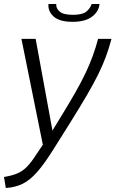

<svg xmlns="http://www.w3.org/2000/svg" viewBox="-56 -715 577 959"><path d="M-36 169Q6 162 32 150.5Q58 139 79 117.5Q100 96 125 57L158 8L51 -521H122L206 -63L247 -130Q290 -200 320.5 -253.5Q351 -307 371.5 -350.5Q392 -394 407 -435Q422 -476 434 -521H501Q488 -473 472.5 -431Q457 -389 434.5 -343.5Q412 -298 378.5 -240.5Q345 -183 295 -103L214 26Q168 100 131.5 142Q95 184 58 202.5Q21 221 -27 224ZM306 -606Q242 -606 212.5 -632Q183 -658 186 -695H225Q223 -674 241.5 -657.5Q260 -641 308 -641Q355 -641 374.5 -656.5Q394 -672 402 -695H441Q438 -658 404 -632Q370 -606 306 -606Z"/></svg>

Font: Raleway
Style: Italic
Weight: 400
Italic angle: -12°
Designer: Matt McInerney, Pablo Impallari, Rodrigo Fuenzalida
Foundry: Matt McInerney, Pablo Impallari, Rodrigo Fuenzalida
Version: Version 4.026